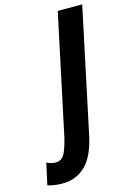

<svg xmlns="http://www.w3.org/2000/svg" viewBox="-292 -780 719 1061"><g transform="rotate(-15 67.5 -250.0)"><path d="M141 -11 290 -714H150L5 -32Q-4 10 -21 51Q-38 92 -77 92Q-101 92 -128 79L-155 202Q-121 214 -69 214Q8 214 62 162Q116 110 141 -11Z"/></g></svg>

Font: Noto Sans UI Condensed ExtraBold
Style: Italic
Weight: 800
Width: 3
Designer: Monotype Design Team
Foundry: Monotype Imaging Inc.
Version: 1.001